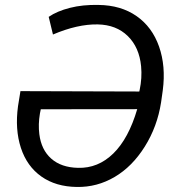

<svg xmlns="http://www.w3.org/2000/svg" viewBox="-20 -740 715 770"><path d="M288.6 9.8Q203.6 8.8 145.8 -32.2Q87.9 -73.2 63.7 -147.2Q39.6 -221.2 52.2 -314L62 -374.5L538.6 -373L540 -378.9Q550.3 -427.2 545.9 -474.1Q538.6 -550.3 492.4 -595.5Q446.3 -640.6 372.1 -642.1Q291 -643.6 192.4 -601.6L175.3 -672.4Q208.5 -695.3 260.3 -708.5Q312 -721.7 375 -720.2Q464.8 -719.2 527.6 -675.5Q590.3 -631.8 617.9 -553.2Q645.5 -474.6 632.8 -377.9L626 -329.6Q610.8 -231.9 560.5 -151.9Q510.3 -71.8 439.7 -30.3Q369.1 11.2 288.6 9.8ZM292.5 -66.9Q373 -64.5 434.3 -124.3Q495.6 -184.1 530.3 -302.2L143.6 -301.8L140.1 -284.7Q132.8 -241.2 137.7 -202.1Q145.5 -139.2 185.5 -103.8Q225.6 -68.4 292.5 -66.9Z"/></svg>

Font: Roboto
Style: Italic
Weight: 400
Italic angle: -12°
Designer: Google
Version: Version 2.134; 2016; ttfautohint (v1.6)